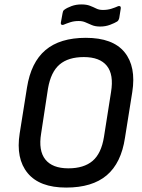

<svg xmlns="http://www.w3.org/2000/svg" viewBox="-20 -837 643 868"><path d="M279 11Q159 11 105 -54.5Q51 -120 69 -234L102 -441Q120 -555 185.5 -610.5Q251 -666 368 -666Q490 -666 543 -601Q596 -536 578 -421L545 -214Q528 -100 462.5 -44.5Q397 11 279 11ZM289 -76Q359 -76 398.5 -109.5Q438 -143 450 -218L482 -421Q495 -500 463 -539.5Q431 -579 359 -579Q289 -579 249.5 -545.5Q210 -512 197 -437L166 -234Q153 -156 185 -116Q217 -76 289 -76ZM433 -717Q411 -717 395.5 -723.5Q380 -730 366.5 -736Q353 -742 336 -742Q315 -742 298 -736.5Q281 -731 267 -725Q262 -723 258 -725.5Q254 -728 255 -734L263 -778Q264 -784 265.5 -787Q267 -790 271 -793Q283 -802 303.5 -809.5Q324 -817 348 -817Q371 -817 386.5 -811Q402 -805 415 -798.5Q428 -792 445 -792Q466 -792 483.5 -797.5Q501 -803 514 -809Q519 -811 523 -808.5Q527 -806 526 -799L519 -755Q518 -751 516 -747Q514 -743 510 -740Q499 -733 478 -725Q457 -717 433 -717Z"/></svg>

Font: Sofia Sans Semi Condensed SemiBold
Style: Italic
Weight: 600
Italic angle: -9°
Version: Version 4.100